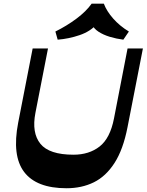

<svg xmlns="http://www.w3.org/2000/svg" viewBox="-20 -988 781 1022"><path d="M334 14Q174.3 14 108.5 -72.6Q42.8 -159.3 76.8 -335L153.8 -730H235.5L168.5 -387Q148 -281 195 -222.7Q242 -164.5 371.2 -164.5Q454.2 -164.5 510.2 -208.2Q566.3 -252 586.8 -357.7L659 -730H740.7L658.7 -310.5Q635.5 -192 589.6 -120.6Q543.7 -49.2 479.4 -17.6Q415 14 334 14ZM287 -776.8 274.8 -820.2Q334.5 -849.7 386.8 -888.6Q439 -927.5 467.8 -968.5H532.7Q547.5 -929 582.2 -889.5Q617 -850 666 -820.2L636.5 -776.8Q599.5 -781.5 564.4 -792.1Q529.3 -802.8 503.8 -819.6Q478.3 -836.5 469.3 -859.5L494.5 -859.3Q462 -821 404 -801.1Q346 -781.3 287 -776.8Z"/></svg>

Font: Savate ExtraLight
Style: Italic
Weight: 200
Italic angle: -11°
Designer: Max Esnée
Foundry: Plomb Type
Version: Version 2.000